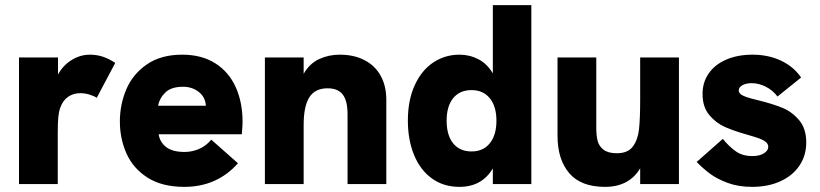

<svg xmlns="http://www.w3.org/2000/svg" viewBox="-20 -717 3193 748"><path d="M54 -493H206V-426.5Q225 -462 258.8 -483Q292.5 -504 330 -504Q356 -504 379.5 -496.5Q403 -489 429 -472L357 -336Q345.5 -343.5 327.8 -348.8Q310 -354 293 -354Q266 -354 245.5 -340Q225 -326 215 -298Q209.5 -283.5 207.2 -261.8Q205 -240 205 -199V0H54Z M447 -244Q447 -310 472.2 -369.2Q497.5 -428.5 552.2 -466.2Q607 -504 690 -504Q765 -504 818 -470.8Q871 -437.5 898 -378.2Q925 -319 925 -242Q925 -225.5 922 -194H598Q603 -162.5 627.8 -143.8Q652.5 -125 699 -125Q728.5 -125 755.8 -136.8Q783 -148.5 803 -173L907 -81Q867.5 -36 815 -12.5Q762.5 11 698 11Q611.5 11 555.2 -24.8Q499 -60.5 473 -118.5Q447 -176.5 447 -244ZM782 -305Q780 -339 754.2 -359Q728.5 -379 693 -379Q647.5 -379 624.5 -357Q601.5 -335 596 -305Z M1012 -493H1163V-429.5Q1186 -469.5 1223.2 -486.8Q1260.5 -504 1303 -504Q1359.5 -504 1400.5 -482.5Q1441.5 -461 1463.2 -421.5Q1485 -382 1485 -328V0H1334V-272Q1334 -324.5 1315.2 -348.8Q1296.5 -373 1256 -373Q1208 -373 1185.5 -338.5Q1163 -304 1163 -230V0H1012Z M1569 -247Q1569 -327 1595.8 -385.2Q1622.5 -443.5 1668.2 -473.8Q1714 -504 1770 -504Q1809.5 -504 1843.8 -486.2Q1878 -468.5 1900 -431V-697H2050V0H1900V-61Q1857.5 11 1770 11Q1707.5 11 1662 -22.2Q1616.5 -55.5 1592.8 -114Q1569 -172.5 1569 -247ZM1817 -127Q1862.5 -127 1888.2 -158.8Q1914 -190.5 1914 -247Q1914 -302.5 1888.2 -334.2Q1862.5 -366 1817 -366Q1771 -366 1745.5 -334.5Q1720 -303 1720 -247Q1720 -190 1745.5 -158.5Q1771 -127 1817 -127Z M2152 -188V-493H2303V-219Q2303 -189.5 2308.2 -168.5Q2313.5 -147.5 2331.2 -133.8Q2349 -120 2383 -120Q2426 -120 2445.5 -146.2Q2465 -172.5 2469.5 -213.5Q2474 -254.5 2474 -330V-493H2625V0H2474V-61Q2430.5 11 2337 11Q2243 11 2197.5 -42.5Q2152 -96 2152 -188Z M2694 -86 2796 -176Q2820.5 -146 2846.5 -127.5Q2872.5 -109 2911 -109Q2939.5 -109 2956.2 -119.8Q2973 -130.5 2973 -145Q2973 -156.5 2962.8 -164.5Q2952.5 -172.5 2937 -178Q2921.5 -183.5 2892 -192Q2840 -206.5 2804.5 -222.2Q2769 -238 2743 -269.2Q2717 -300.5 2717 -351Q2717 -396.5 2741.2 -431.2Q2765.5 -466 2809.8 -485Q2854 -504 2912 -504Q2973 -504 3022.5 -480.8Q3072 -457.5 3101 -415L3009 -341Q2991 -365 2963.8 -379Q2936.5 -393 2908 -393Q2886.5 -393 2872.2 -385Q2858 -377 2858 -365Q2858 -357 2864.5 -351Q2871 -345 2887.2 -339.2Q2903.5 -333.5 2935 -326Q2990 -312.5 3027.5 -297.2Q3065 -282 3093 -249.2Q3121 -216.5 3121 -162Q3121 -111 3094.5 -71.8Q3068 -32.5 3020.2 -10.8Q2972.5 11 2910 11Q2856.5 11 2814.8 -4.5Q2773 -20 2745.8 -40.5Q2718.5 -61 2694 -86Z"/></svg>

Font: HK Grotesk Black
Style: Regular
Weight: 900
Designer: Alfredo Marco Pradil
Foundry: Hanken Design Co.
Version: Version 3.001